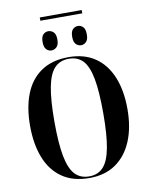

<svg xmlns="http://www.w3.org/2000/svg" viewBox="-105 -1064 897 1150"><g transform="rotate(-10 344.0 -489.5)"><path d="M218 -969V-989H473V-969ZM253 -782Q236 -782 222.5 -795.5Q209 -809 209 -840Q209 -873 222.5 -886Q236 -899 253 -899Q271 -899 285 -886Q299 -873 299 -840Q299 -809 285 -795.5Q271 -782 253 -782ZM434 -782Q416 -782 402.5 -795.5Q389 -809 389 -840Q389 -873 402.5 -886Q416 -899 434 -899Q451 -899 464.5 -886Q478 -873 478 -840Q478 -809 464.5 -795.5Q451 -782 434 -782ZM345 10Q245 10 179 -36Q113 -82 80.5 -165Q48 -248 48 -359Q48 -471 80.5 -553Q113 -635 179.5 -680Q246 -725 346 -725Q441 -725 506.5 -680.5Q572 -636 606 -553.5Q640 -471 640 -358Q640 -246 605.5 -163.5Q571 -81 505.5 -35.5Q440 10 345 10ZM345 0Q398 0 430.5 -34.5Q463 -69 478 -148Q493 -227 493 -358Q493 -490 478.5 -568Q464 -646 432 -680.5Q400 -715 346 -715Q292 -715 259 -680.5Q226 -646 211 -568Q196 -490 196 -358Q196 -227 211 -148.5Q226 -70 258.5 -35Q291 0 345 0Z"/></g></svg>

Font: Noto Serif Display Condensed
Style: Bold
Weight: 700
Width: 3
Designer: Monotype Design Team
Foundry: Monotype Imaging Inc.
Version: Version 2.009